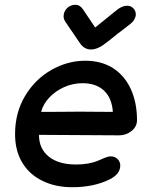

<svg xmlns="http://www.w3.org/2000/svg" viewBox="-20 -784 622 803"><path d="M282 -1Q373 -1 439 -34Q483 -56 483 -92Q483 -108 471.5 -119Q460 -130 444 -130Q433 -130 419.5 -124.5Q406 -119 390 -112Q352 -96 298 -96Q225 -96 184 -129Q143 -162 143 -220L479 -218Q507 -218 530 -236Q553 -254 553 -282Q553 -354 527.5 -410.5Q502 -467 453 -499Q404 -530 336 -530Q263 -530 195 -491.5Q127 -453 85 -383Q43 -313 43 -223Q43 -154 73 -104Q103 -54 157 -28Q211 -1 282 -1ZM152 -316Q161 -350 187 -377Q213 -404 249 -420Q285 -436 325 -436Q382 -436 415 -405Q448 -374 452 -316Q390 -317 314 -317Q237 -316 178 -316H152ZM361 -577Q383 -577 409 -594Q423 -603 472 -643Q487 -654 501 -665Q514 -676 525 -684Q536 -692 542 -703Q548 -714 548 -723Q548 -739 537.5 -749.5Q527 -760 512 -760Q494 -760 475 -747Q464 -739 419 -702L378 -669L327 -745Q314 -764 296 -764Q275 -764 260.5 -750Q246 -736 246 -715Q246 -703 256 -689L314 -604Q332 -577 361 -577Z"/></svg>

Font: Balsamiq Sans
Style: Italic
Weight: 400
Italic angle: -12°
Designer: Michael Angeles
Foundry: Balsamiq SRL
Version: Version 1.020; ttfautohint (v1.8.4.7-5d5b);gftools[0.9.26]